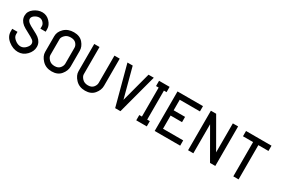

<svg xmlns="http://www.w3.org/2000/svg" viewBox="51 -1177 2779 1893"><g transform="rotate(30 1440.0 -230.0)"><path d="M187 -460H190Q239 -459 274.5 -421Q310 -383 310 -340V-310H250V-340Q250 -360 231.5 -380Q213 -400 186.5 -400Q160 -400 134 -382Q110 -364 110 -342.5Q110 -321 134 -302Q148 -290 196.5 -265.5Q245 -241 264 -226Q310 -189 310 -137Q310 -85 269 -42.5Q228 0 171 0Q114 0 62 -41Q10 -82 10 -140V-170H70V-140Q70 -111 102 -85.5Q134 -60 166.5 -60Q199 -60 224.5 -87Q250 -114 250 -137Q250 -160 231 -175Q212 -190 163.5 -215Q115 -240 96 -255Q50 -292 50 -343Q50 -394 94.5 -427Q139 -460 187 -460Z M635 -315Q635 -340 615 -362.5Q595 -385 553.5 -385Q512 -385 488.5 -360.5Q465 -336 465 -315V-135Q465 -111 489 -85.5Q513 -60 554 -60Q595 -60 615 -84.5Q635 -109 635 -135ZM695 -315V-135Q695 -87 659 -43.5Q623 0 555.5 0Q488 0 446.5 -44Q405 -88 405 -135V-315Q405 -364 446.5 -404.5Q488 -445 555.5 -445Q623 -445 659 -403.5Q695 -362 695 -315Z M785 -445H845V-135Q845 -111 869 -85.5Q893 -60 934 -60Q975 -60 995 -84.5Q1015 -109 1015 -135V-445H1075V-135Q1075 -87 1039 -43.5Q1003 0 935.5 0Q868 0 826.5 -44Q785 -88 785 -135Z M1160 -450H1220L1310 -112L1400 -450H1460L1340 0H1280Z M1520 -450H1640V-390H1610V-60H1640V0H1520V-60H1550V-390H1520Z M1730 -450H2020V-390H1790V-270H1920V-210H1790V-60H2020V0H1730Z M2110 -450H2170L2360 -120V-450H2420V0H2360L2170 -330V0H2110Z M2510 -450H2800V-390H2685V0H2625V-390H2510Z"/></g></svg>

Font: SOV_Station
Style: Bold
Weight: 700
Version: Version 1.00